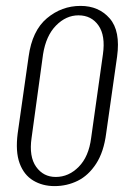

<svg xmlns="http://www.w3.org/2000/svg" viewBox="-20 -619 443 651"><path d="M165 12Q124 12 92.5 -7Q61 -26 46.5 -65.5Q32 -105 40 -167L77 -427Q89 -515 139 -557Q189 -599 253 -599Q315 -599 352 -556.5Q389 -514 377 -427L340 -167Q332 -104 306 -64Q280 -24 243.5 -6Q207 12 165 12ZM169 -19Q213 -19 247 -53.5Q281 -88 289 -151L329 -435Q338 -498 314 -532.5Q290 -567 246 -567Q204 -567 170 -532.5Q136 -498 126 -435L87 -151Q78 -88 102.5 -53.5Q127 -19 169 -19Z"/></svg>

Font: Alumni Sans Light
Style: Italic
Weight: 300
Italic angle: -8°
Version: Version 1.016